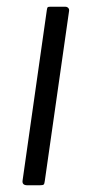

<svg xmlns="http://www.w3.org/2000/svg" viewBox="-20 -550 272 570"><path d="M113 -13Q112 -4 109.5 -2Q107 0 98 0H61Q53 0 49.5 -3.5Q46 -7 47 -14L119 -520Q120 -527 121.5 -528.5Q123 -530 129 -530H174Q179 -530 182.5 -526.5Q186 -523 185 -517Z"/></svg>

Font: Libre Franklin Light
Style: Italic
Weight: 300
Italic angle: -8°
Designer: Pablo Impallari, Rodrigo Fuenzalida, Nhung Nguyen
Foundry: Impallari Type
Version: Version 3.000